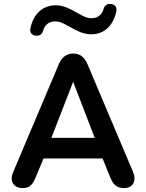

<svg xmlns="http://www.w3.org/2000/svg" viewBox="-20 -951 745 979"><path d="M95 8C129 8 145 -6 162 -47L202 -143H503L542 -47C557 -9 576 8 613 8C658 8 677 -28 659 -73L426 -624C410 -662 385 -678 354 -678C322 -678 296 -662 280 -624L47 -73C27 -28 49 8 95 8ZM353 -534 463 -248H242ZM165 -769C183 -768 195 -777 200 -795C207 -822 228 -842 262 -842C315 -842 370 -776 444 -776C510 -776 557 -818 573 -893C578 -916 564 -930 543 -931C525 -932 513 -923 508 -905C501 -878 480 -858 446 -858C393 -858 339 -924 265 -924C199 -924 151 -882 135 -807C130 -784 144 -770 165 -769Z"/></svg>

Font: SN Pro SemiBold
Style: Regular
Weight: 600
Designer: Tobias Whetton
Foundry: Supernotes
Version: Version 1.003;Glyphs 3.3 (3324)